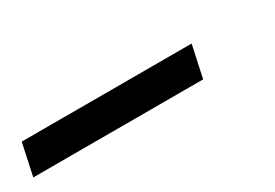

<svg xmlns="http://www.w3.org/2000/svg" viewBox="-28 -145 512 358"><g transform="rotate(-30 228.0 34.5)"><path d="M-15.6 68.6 -0.9 0H364.9L350.1 68.6Z"/></g></svg>

Font: Mona Sans ExtraLight
Style: Italic
Weight: 200
Italic angle: -11.6951°
Designer: Deni Anggara
Foundry: GitHub
Version: Version 2.000